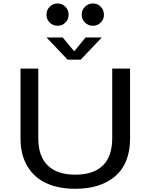

<svg xmlns="http://www.w3.org/2000/svg" viewBox="-20 -1106 890 1136"><path d="M255 -1019Q255 -1047 274 -1066.2Q293 -1085.5 320.5 -1085.5Q348 -1085.5 367 -1066.2Q386 -1047 386 -1019Q386 -991.5 367 -972.5Q348 -953.5 320.5 -953.5Q293 -953.5 274 -972.5Q255 -991.5 255 -1019ZM463.5 -1019Q463.5 -1047 482.8 -1066.2Q502 -1085.5 529.5 -1085.5Q557 -1085.5 576 -1066.2Q595 -1047 595 -1019Q595 -991.5 576 -972.5Q557 -953.5 529.5 -953.5Q502 -953.5 482.8 -972.5Q463.5 -991.5 463.5 -1019ZM582.5 -884.5 457.5 -753H380L255 -884.5H351L419 -802.5L486.5 -884.5ZM426 11Q328 11 256 -21.2Q184 -53.5 142.8 -121Q101.5 -188.5 101.5 -286V-700H206.5V-288.5Q206.5 -180.5 263 -126.5Q319.5 -72.5 426 -72.5Q532.5 -72.5 588.2 -126.5Q644 -180.5 644 -289V-700H749.5V-286Q749.5 -140 662.8 -64.5Q576 11 426 11Z"/></svg>

Font: League Mono Wide
Style: Regular
Weight: 400
Width: 8
Designer: Tyler Finck
Foundry: The League of Moveable Type / Tyler Finck
Version: Version 2.210